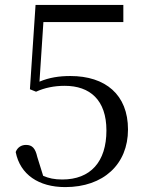

<svg xmlns="http://www.w3.org/2000/svg" viewBox="-20 -748 598 783"><path d="M246 15C402 15 502 -78 502 -220C502 -362 410 -438 267 -438C222 -438 181 -432 141 -415L157 -658H483V-728H125L102 -384L127 -374C162 -390 201 -398 244 -398C347 -398 414 -340 414 -216C414 -88 349 -16 234 -16C202 -16 179 -21 156 -31L132 -108C124 -144 111 -157 86 -157C67 -157 51 -147 44 -128C62 -36 138 15 246 15Z"/></svg>

Font: Source Han Serif KR
Style: Regular
Weight: 400
Designer: Ryoko NISHIZUKA 西塚涼子 (kana & ideographs); Frank Grießhammer (Latin, Greek & Cyrillic); Wenlong ZHANG 张文龙 (bopomofo); San
Foundry: Adobe
Version: Version 2.001;hotconv 1.1.0;makeotfexe 2.6.0